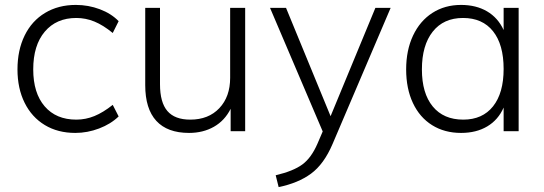

<svg xmlns="http://www.w3.org/2000/svg" viewBox="-20 -533 2210 780"><path d="M51 -251Q51 -329 80 -388.5Q109 -448 163 -480.5Q217 -513 288 -513Q339 -513 385.5 -495.5Q432 -478 462 -447L438 -399Q399 -431 363.5 -445.5Q328 -460 290 -460Q209 -460 162 -404.5Q115 -349 115 -251Q115 -155 161.5 -101Q208 -47 290 -47Q328 -47 363.5 -61.5Q399 -76 438 -107L462 -60Q430 -29 382.5 -11Q335 7 286 7Q215 7 162 -25Q109 -57 80 -115.5Q51 -174 51 -251Z M976 -501V0H917V-91Q893 -43 849 -18Q805 7 748 7Q660 7 615 -42Q570 -91 570 -187V-501H630V-191Q630 -117 660 -82Q690 -47 753 -47Q827 -47 871 -93.5Q915 -140 915 -217V-501Z M1567 -501 1331 52Q1296 134 1243.5 172.5Q1191 211 1112 227L1100 179Q1172 162 1208.5 135Q1245 108 1270 50L1291 1L1077 -501H1142L1323 -61L1505 -501Z M2087 -501V0H2026V-96Q2004 -46 1959.5 -19.5Q1915 7 1853 7Q1786 7 1735.5 -24.5Q1685 -56 1657.5 -114.5Q1630 -173 1630 -251Q1630 -329 1658 -388.5Q1686 -448 1736.5 -480.5Q1787 -513 1853 -513Q1914 -513 1958.5 -487Q2003 -461 2026 -411V-501ZM2026 -253Q2026 -352 1983 -406Q1940 -460 1861 -460Q1782 -460 1738 -404.5Q1694 -349 1694 -251Q1694 -154 1738 -100.5Q1782 -47 1862 -47Q1940 -47 1983 -101Q2026 -155 2026 -253Z"/></svg>

Font: Muli Light
Style: Regular
Weight: 300
Designer: Vernon Adams
Foundry: Vernon Adams
Version: Version 2.100